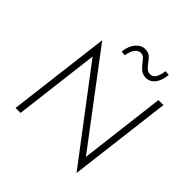

<svg xmlns="http://www.w3.org/2000/svg" viewBox="-228 -1075 1279 1279"><g transform="rotate(45 412.0 -435.5)"><path d="M683 17H681L200 -618L212 -624L136 0H89L178 -725H180L662 -86L649 -85L725 -710H772ZM558 -755Q527 -757 509 -773Q491 -789 476 -808Q465 -823 453 -836Q441 -849 421 -850Q409 -851 395.5 -842.5Q382 -834 371.5 -815Q361 -796 355 -762L323 -766Q328 -807 343.5 -834.5Q359 -862 381 -876Q403 -890 427 -888Q456 -887 473 -870.5Q490 -854 503 -835Q515 -819 528.5 -806Q542 -793 561 -792Q575 -791 587.5 -799Q600 -807 609 -827Q618 -847 623 -880L655 -877Q651 -835 637 -807.5Q623 -780 602.5 -767Q582 -754 558 -755Z"/></g></svg>

Font: Josefin Sans Thin Light
Style: Italic
Weight: 300
Italic angle: -7°
Version: Version 2.000